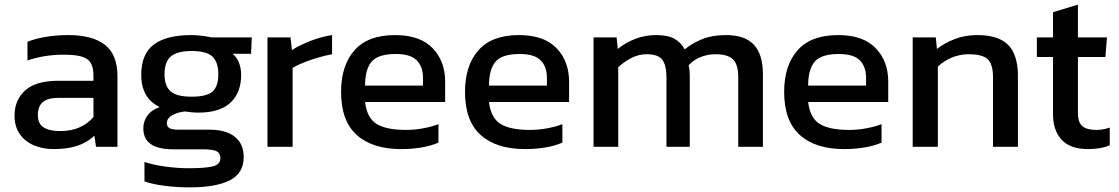

<svg xmlns="http://www.w3.org/2000/svg" viewBox="-20 -636 4849 832"><path d="M211 10Q166 10 127.5 -6Q89 -22 66 -54.5Q43 -87 43 -135Q43 -203 89.5 -244.5Q136 -286 233 -286H385V-307Q385 -341 374.5 -361Q364 -381 336.5 -390Q309 -399 256 -399Q172 -399 99 -374V-455Q131 -468 177 -476Q223 -484 276 -484Q380 -484 434.5 -442Q489 -400 489 -305V0H396L389 -48Q360 -20 317.5 -5Q275 10 211 10ZM240 -68Q289 -68 325.5 -84.5Q362 -101 385 -129V-212H235Q187 -212 165.5 -193.5Q144 -175 144 -137Q144 -100 169 -84Q194 -68 240 -68Z M802 176Q749 176 696 169.5Q643 163 606 150V66Q646 79 698 86Q750 93 797 93Q869 93 902 85Q935 77 935 49Q935 28 919 19.5Q903 11 858 11H730Q601 11 601 -80Q601 -109 618 -134Q635 -159 672 -172Q631 -192 611.5 -227Q592 -262 592 -311Q592 -402 646.5 -443Q701 -484 810 -484Q833 -484 858 -480.5Q883 -477 897 -474H1071L1068 -403H988Q1007 -387 1016 -363Q1025 -339 1025 -311Q1025 -235 979 -191.5Q933 -148 840 -148Q824 -148 810.5 -149.5Q797 -151 781 -153Q751 -150 727 -137Q703 -124 703 -102Q703 -87 715 -80.5Q727 -74 755 -74H888Q959 -74 997.5 -43.5Q1036 -13 1036 45Q1036 115 975.5 145.5Q915 176 802 176ZM810 -217Q875 -217 900.5 -239Q926 -261 926 -314Q926 -367 900.5 -391Q875 -415 810 -415Q749 -415 721 -392Q693 -369 693 -314Q693 -263 719.5 -240Q746 -217 810 -217Z M1139 0V-474H1239L1245 -419Q1279 -441 1326 -459Q1373 -477 1419 -484V-401Q1391 -396 1358.5 -386.5Q1326 -377 1297 -365.5Q1268 -354 1248 -342V0Z M1718 10Q1594 10 1526 -51Q1458 -112 1458 -238Q1458 -352 1516 -418Q1574 -484 1692 -484Q1800 -484 1854.5 -427.5Q1909 -371 1909 -282V-194H1562Q1570 -125 1612 -99Q1654 -73 1740 -73Q1776 -73 1814 -80Q1852 -87 1880 -98V-18Q1848 -4 1806.5 3Q1765 10 1718 10ZM1562 -265H1813V-298Q1813 -347 1786 -374.5Q1759 -402 1695 -402Q1619 -402 1590.5 -369Q1562 -336 1562 -265Z M2255 10Q2131 10 2063 -51Q1995 -112 1995 -238Q1995 -352 2053 -418Q2111 -484 2229 -484Q2337 -484 2391.5 -427.5Q2446 -371 2446 -282V-194H2099Q2107 -125 2149 -99Q2191 -73 2277 -73Q2313 -73 2351 -80Q2389 -87 2417 -98V-18Q2385 -4 2343.5 3Q2302 10 2255 10ZM2099 -265H2350V-298Q2350 -347 2323 -374.5Q2296 -402 2232 -402Q2156 -402 2127.5 -369Q2099 -336 2099 -265Z M2552 0V-474H2652L2657 -424Q2692 -452 2734 -468Q2776 -484 2824 -484Q2875 -484 2903.5 -467.5Q2932 -451 2947 -422Q2980 -449 3023 -466.5Q3066 -484 3126 -484Q3208 -484 3247 -442Q3286 -400 3286 -313V0H3179V-302Q3179 -357 3156 -379Q3133 -401 3081 -401Q3047 -401 3016.5 -389Q2986 -377 2964 -353Q2967 -342 2968 -330Q2969 -318 2969 -304V0H2868V-301Q2868 -353 2850 -377Q2832 -401 2782 -401Q2747 -401 2715.5 -384.5Q2684 -368 2659 -345V0Z M3638 10Q3514 10 3446 -51Q3378 -112 3378 -238Q3378 -352 3436 -418Q3494 -484 3612 -484Q3720 -484 3774.5 -427.5Q3829 -371 3829 -282V-194H3482Q3490 -125 3532 -99Q3574 -73 3660 -73Q3696 -73 3734 -80Q3772 -87 3800 -98V-18Q3768 -4 3726.5 3Q3685 10 3638 10ZM3482 -265H3733V-298Q3733 -347 3706 -374.5Q3679 -402 3615 -402Q3539 -402 3510.5 -369Q3482 -336 3482 -265Z M3935 0V-474H4035L4040 -424Q4072 -449 4116.5 -466.5Q4161 -484 4215 -484Q4307 -484 4349 -441Q4391 -398 4391 -307V0H4283V-302Q4283 -357 4260.5 -379Q4238 -401 4176 -401Q4139 -401 4103.5 -386Q4068 -371 4044 -347V0Z M4694 10Q4618 10 4580.5 -30.5Q4543 -71 4543 -141V-389H4473V-474H4543V-583L4651 -616V-474H4777L4770 -389H4651V-147Q4651 -106 4670 -89.5Q4689 -73 4732 -73Q4759 -73 4789 -83V-6Q4750 10 4694 10Z"/></svg>

Font: Kanit
Style: Regular
Weight: 400
Designer: Katatrad Team
Foundry: CadsonDemak
Version: Version 2.000; ttfautohint (v1.8.3)